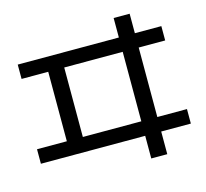

<svg xmlns="http://www.w3.org/2000/svg" viewBox="-115 -898 1168 1087"><g transform="rotate(-15 469.0 -354.5)"><path d="M640.6 -75.2H29.3V-160.2H204.1V-567.4H47.9V-651.4H640.6V-765.6H734.4V-651.4H889.6V-567.4H734.4V-160.2H908.2V-75.2H734.4V57.6H640.6ZM640.6 -160.2V-567.4H297.9V-160.2Z"/></g></svg>

Font: Pretendard JP Medium
Style: Regular
Weight: 500
Designer: Base glyphs from Inter by Rasmus Andersson; Hangeul glyphs from Noto Sans CJK(Source Han Sans) by Jang Soo-young and Kan
Foundry: Kil Hyung-jin
Version: Version 1.309